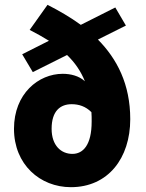

<svg xmlns="http://www.w3.org/2000/svg" viewBox="-20 -764 606 796"><path d="M274 12C428 12 520 -108 520 -270C520 -415 465 -520 386 -600L502 -658L458 -733L315 -661C271 -693 224 -720 177 -744L103 -640C132 -625 159 -610 183 -595L72 -539L116 -465L258 -536C291 -504 315 -469 332 -427C307 -450 272 -458 240 -458C140 -458 38 -376 38 -230C38 -82 146 12 274 12ZM280 -126C234 -126 194 -160 194 -230C194 -305 231 -332 277 -332C307 -332 335 -323 359 -299C360 -287 360 -274 360 -260C360 -162 324 -126 280 -126Z"/></svg>

Font: Giro Sans Black
Style: Regular
Weight: 900
Designer: Paul D. Hunt
Foundry: Adobe Systems Incorporated
Version: Version 1.000;PS 1.0;hotconv 1.0.88;makeotf.lib2.5.647800